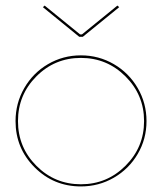

<svg xmlns="http://www.w3.org/2000/svg" viewBox="-20 -669 584 693"><path d="M141.1 -648.9 269 -544.9H275.9L403.8 -648.9L410.2 -643.1L278.8 -536.1H266.1L134.8 -643.1ZM272 3.9Q173.8 3.9 105 -64.9Q36.1 -133.8 36.1 -231.9Q36.1 -296.4 67.6 -351.1Q99.1 -405.8 153.3 -437.5Q207.5 -469.2 272 -469.2Q336.4 -469.2 390.9 -437.5Q445.3 -405.8 477.1 -351.1Q508.8 -296.4 508.8 -231.9Q508.8 -167.5 477.1 -113.3Q445.3 -59.1 390.9 -27.6Q336.4 3.9 272 3.9ZM111.3 -393.3Q44.9 -326.7 44.9 -231.9Q44.9 -137.2 111.3 -70.6Q177.7 -3.9 272 -3.9Q366.2 -3.9 433.1 -70.8Q500 -137.7 500 -231.9Q500 -326.2 433.1 -393.1Q366.2 -460 272 -460Q177.7 -460 111.3 -393.3Z"/></svg>

Font: Rawengulk
Style: Ultralight
Weight: 200
Version: Version 0.92